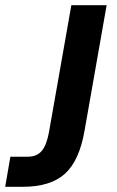

<svg xmlns="http://www.w3.org/2000/svg" viewBox="-143 -521 451 740"><path d="M-103 83H-36Q-1 83 18 60.5Q37 38 46 -13L132 -501H268L183 -18Q163 98 107.5 148.5Q52 199 -56 199H-123Z"/></svg>

Font: Bai Jamjuree
Style: Bold Italic
Weight: 700
Italic angle: -10°
Designer: Katatrad Aksorn Co.,Ltd.
Foundry: Cadson Demak Co.,Ltd.
Version: Version 1.000; ttfautohint (v1.6)